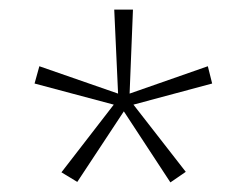

<svg xmlns="http://www.w3.org/2000/svg" viewBox="-20 -779 518 400"><path d="M257 -759H218L226 -584L62 -641L52 -605L217 -561L108 -420L141 -400L238 -547L335 -399L367 -421L258 -561L422 -605L413 -641L250 -584Z"/></svg>

Font: Noto Sans Myanmar UI SemiCondensed ExtraLight
Style: Regular
Weight: 200
Width: 4
Designer: Monotype Design Team
Foundry: Monotype Imaging Inc.
Version: Version 2.103